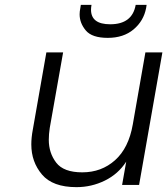

<svg xmlns="http://www.w3.org/2000/svg" viewBox="-20 -762 689 791"><path d="M582 -729Q572 -676 530.5 -641Q489 -606 424 -606Q359 -606 333.5 -636.5Q308 -667 308 -703Q308 -715 311 -729L313 -742H357Q355 -731 355 -722Q355 -662 434 -662Q525 -662 539 -742H584ZM649 -546 553 0H483L500 -96Q467 -45 412 -18Q357 9 295 9Q197 9 153 -43Q109 -95 109 -167Q109 -195 115 -227L171 -546H240L185 -235Q181 -209 181 -186Q181 -132 211.5 -92Q242 -52 319 -52Q398 -52 454 -102Q510 -152 527 -249L579 -546Z"/></svg>

Font: Fz Poppins Light
Style: Italic
Weight: 300
Italic angle: -10°
Designer: Ninad Kale (Devanagari), Jonny Pinhorn (Latin)
Foundry: Indian Type Foundry
Version: Vit hóa bi Vntype.Com & FontZin.Com